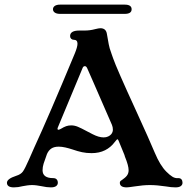

<svg xmlns="http://www.w3.org/2000/svg" viewBox="-20 -800 819 830"><path d="M10 -10Q10 -27 50 -40Q70 -46 79 -58.5Q88 -71 106 -112L128 -162Q190 -296 303 -568Q315 -597 315 -611Q315 -628 299 -628Q292 -628 287.5 -632.5Q283 -637 283 -644Q283 -668 323 -668H346Q369 -668 391 -674Q407 -678 414 -678Q438 -678 442 -654L450 -609Q452 -595 463 -565L469 -548Q483 -507 567 -324Q627 -193 649 -140Q672 -85 699 -58Q714 -43 725.5 -36Q737 -29 749 -30H751Q760 -30 764.5 -24.5Q769 -19 769 -10Q769 -1 761.5 4.5Q754 10 739 10Q729 10 719 9Q709 8 698 6Q658 0 628 0Q599 0 561 6Q535 10 528 10Q498 10 498 -10Q498 -15 501.5 -18Q505 -21 510 -24Q514 -27 519 -31Q524 -35 528 -40Q536 -50 536 -64Q536 -84 520 -123Q519 -127 518 -130L493 -191Q490 -198 488 -198Q485 -198 476 -186Q459 -163 434 -150.5Q409 -138 376 -138Q354 -138 335 -142Q316 -146 293 -154Q278 -159 262.5 -162.5Q247 -166 234 -166Q214 -166 202 -158Q190 -150 183 -134Q173 -107 168.5 -92.5Q164 -78 164 -64Q164 -30 210 -30Q220 -30 225 -24.5Q230 -19 230 -10Q230 -1 222.5 4.5Q215 10 200 10Q182 10 160 5Q150 3 139 1.5Q128 0 119 0Q109 0 98 1.5Q87 3 77 5Q59 10 40 10Q10 10 10 -10ZM461 -220Q468 -229 468 -239.5Q468 -250 464 -260L383 -446L357 -505Q353 -514 347 -514Q340 -514 337 -506L330 -489Q280 -369 230 -249Q226 -239 233 -239Q235 -239 243 -243Q256 -251 266 -254.5Q276 -258 288 -258Q302 -258 316.5 -252Q331 -246 355 -233L380 -220Q407 -206 428 -206Q439 -206 447.5 -210Q456 -214 461 -220ZM209 -760Q209 -769 217 -774.5Q225 -780 240 -780H519Q534 -780 541.5 -775Q549 -770 549 -760Q549 -750 541.5 -745Q534 -740 519 -740H240Q225 -740 217 -745.5Q209 -751 209 -760Z"/></svg>

Font: Raigarh
Style: Regular
Weight: 400
Designer: jaikishan Patel
Foundry: MagicType
Version: Version 1.000;FEAKit 1.0